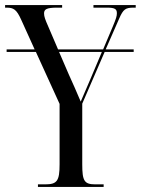

<svg xmlns="http://www.w3.org/2000/svg" viewBox="-23 -734 553 754"><path d="M126 0H384V-10H352C308 -10 300 -23 300 -89V-327L388 -530H502V-540H392L445 -661C461 -698 470 -704 502 -704H510V-714H344V-704H397C429 -704 436 -698 436 -682C436 -671 433 -661 420 -630L382 -540H205L166 -631C155 -656 150 -669 150 -681C150 -697 159 -704 201 -704H221V-714H-3V-704H3C30 -704 42 -697 60 -657L113 -540H3V-530H118L211 -326V-89C211 -23 201 -10 154 -10H126ZM247 -442 209 -530H377L331 -421C318 -390 302 -353 294 -335C277 -376 263 -406 247 -442Z"/></svg>

Font: Noto Serif Display ExtraCondensed
Style: Regular
Weight: 400
Width: 2
Designer: Monotype Design Team
Foundry: Monotype Imaging Inc.
Version: Version 2.009